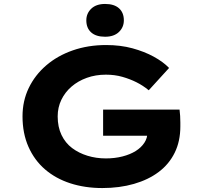

<svg xmlns="http://www.w3.org/2000/svg" viewBox="-20 -942 1024 972"><path d="M498 10Q410 10 336 -14Q262 -38 208 -84.5Q154 -131 124 -199Q94 -267 94 -353Q94 -431 125.5 -496.5Q157 -562 214 -611Q271 -660 348.5 -687Q426 -714 517 -714Q590 -714 650.5 -697.5Q711 -681 758.5 -655Q806 -629 836 -598L733 -485Q704 -509 671 -525.5Q638 -542 599.5 -553Q561 -564 516 -564Q464 -564 419.5 -548Q375 -532 342 -503.5Q309 -475 290.5 -436.5Q272 -398 272 -353Q272 -299 291.5 -258.5Q311 -218 345 -192.5Q379 -167 423 -153.5Q467 -140 516 -140Q561 -140 600 -150Q639 -160 667 -177.5Q695 -195 711 -219.5Q727 -244 726 -272L727 -294L749 -255H502V-387H889Q891 -373 892 -355Q893 -337 893 -322Q893 -307 893 -302Q893 -227 864.5 -169Q836 -111 783.5 -71.5Q731 -32 658 -11Q585 10 498 10ZM512 -756Q466 -756 441.5 -778Q417 -800 417 -839Q417 -874 442 -898Q467 -922 512 -922Q558 -922 582.5 -900Q607 -878 607 -839Q607 -804 582 -780Q557 -756 512 -756Z"/></svg>

Font: Lexend Mega
Style: Bold
Weight: 700
Version: Version 1.007